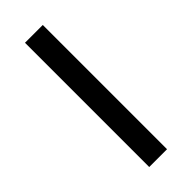

<svg xmlns="http://www.w3.org/2000/svg" viewBox="-229 -723 755 755"><g transform="rotate(-45 148.5 -345.5)"><path d="M198 0H99V-691H198Z"/></g></svg>

Font: Iceberg
Style: Regular
Weight: 400
Designer: Victor Kharyk
Foundry: Cyreal (www.cyreal.org)
Version: Version 1.002